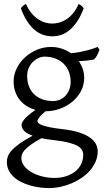

<svg xmlns="http://www.w3.org/2000/svg" viewBox="-20 -706 528 970"><path d="M336.9 -293Q336.9 -318.8 328.4 -342Q319.8 -365.2 303 -382.6Q286.1 -399.9 261 -409.9Q235.8 -419.9 203.1 -419.9Q190.9 -419.9 176 -413.6Q161.1 -407.2 147.9 -395Q134.8 -382.8 126 -364.3Q117.2 -345.7 117.2 -321.8Q117.2 -295.9 125.2 -272.7Q133.3 -249.5 149.7 -232.4Q166 -215.3 191.2 -205.3Q216.3 -195.3 251 -195.3Q265.1 -195.3 280.5 -201.4Q295.9 -207.5 308.3 -220Q320.8 -232.4 328.9 -250.5Q336.9 -268.6 336.9 -293ZM252.9 2Q234.4 0 218.8 -2.4Q203.1 -4.9 189.5 -7.8Q154.3 11.2 134 26.4Q113.8 41.5 103.5 53.5Q93.3 65.4 90.6 75.2Q87.9 85 87.9 92.8Q87.9 113.3 101.6 131.6Q115.2 149.9 138.2 163.3Q161.1 176.8 191.4 184.8Q221.7 192.9 254.9 192.9Q287.6 192.9 314.5 184.1Q341.3 175.3 360.4 159.9Q379.4 144.5 389.9 123.3Q400.4 102.1 400.4 76.7Q400.4 63 394 51.5Q387.7 40 371.1 30.8Q354.5 21.5 325.9 14.2Q297.4 6.8 252.9 2ZM405.3 -313Q405.3 -275.4 388.4 -244.4Q371.6 -213.4 344.2 -191.2Q316.9 -168.9 282.2 -156.5Q247.6 -144 211.9 -144H210Q186.5 -124.5 177.7 -111.6Q168.9 -98.6 168.9 -95.7Q168.9 -89.8 174.1 -84.2Q179.2 -78.6 193.1 -73.5Q207 -68.4 231.4 -63.2Q255.9 -58.1 293.9 -53.7Q347.2 -47.9 381.8 -36.1Q416.5 -24.4 437 -9Q457.5 6.3 465.6 23.9Q473.6 41.5 473.6 58.6Q473.6 85.4 463.4 109.6Q453.1 133.8 435.5 154.3Q418 174.8 394 191.4Q370.1 208 342.8 219.7Q315.4 231.4 286.1 237.8Q256.8 244.1 228 244.1Q205.1 244.1 180.7 241Q156.2 237.8 132.3 231Q108.4 224.1 87.2 213.6Q65.9 203.1 49.8 188.2Q33.7 173.3 24.2 154.5Q14.6 135.7 14.6 111.8Q14.6 99.1 19.3 85.2Q23.9 71.3 38.1 55.2Q52.2 39.1 77.6 20.5Q103 2 145 -20.5Q113.3 -31.7 101.1 -45.9Q88.9 -60.1 88.9 -74.7Q88.9 -78.6 91.3 -85.2Q93.8 -91.8 101.3 -101.3Q108.9 -110.8 122.8 -123Q136.7 -135.3 159.2 -150.9Q134.3 -157.7 114 -170.7Q93.8 -183.6 79.3 -201.9Q64.9 -220.2 56.9 -243.4Q48.8 -266.6 48.8 -293.9Q48.8 -329.6 64.9 -361.6Q81.1 -393.6 107.4 -417.2Q133.8 -440.9 167.5 -454.8Q201.2 -468.8 236.8 -468.8Q266.1 -468.8 291.7 -460.4Q317.4 -452.1 338.4 -437Q363.8 -439.5 384.3 -443.4Q404.8 -447.3 421.1 -451.7Q437.5 -456.1 450.2 -460.4Q462.9 -464.8 473.1 -468.8L482.9 -454.1Q477.1 -440.4 471.7 -429Q466.3 -417.5 455.1 -405.3Q436.5 -401.9 418.7 -399.9Q400.9 -397.9 378.4 -397Q391.1 -378.4 398.2 -357.4Q405.3 -336.4 405.3 -313ZM402.8 -664.1Q388.2 -624.5 369.9 -597.7Q351.6 -570.8 331.3 -554Q311 -537.1 289.1 -529.8Q267.1 -522.5 245.1 -522.5Q221.2 -522.5 198.7 -529.8Q176.3 -537.1 156 -554Q135.7 -570.8 117.9 -597.7Q100.1 -624.5 85.4 -664.1Q91.3 -672.9 97.2 -677.5Q103 -682.1 111.3 -686Q123.5 -658.2 139.4 -639.2Q155.3 -620.1 172.9 -608.6Q190.4 -597.2 208.7 -592Q227.1 -586.9 243.2 -586.9Q260.3 -586.9 279.1 -592Q297.9 -597.2 315.7 -608.6Q333.5 -620.1 349.4 -639.2Q365.2 -658.2 377 -686Q385.3 -682.1 391.1 -677.5Q397 -672.9 402.8 -664.1Z"/></svg>

Font: Gentium Kaktovik
Style: Regular
Weight: 400
Designer: J. Victor Gaultney and Annie Olsen
Foundry: SIL International
Version: Version 1.102; 2013; Maintenance release